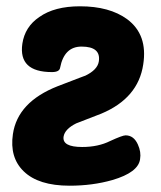

<svg xmlns="http://www.w3.org/2000/svg" viewBox="-20 -580 510 610"><path d="M234 -560Q328 -560 384 -519Q450 -470 435 -375Q419 -268 302 -219L222 -188Q186 -170 182 -146Q177 -113 241 -113Q292 -113 330 -132Q369 -150 379 -150Q405 -150 418 -121Q429 -97 425 -74Q419 -32 337 -8Q274 10 201 10Q102 10 55 -36Q10 -80 21 -154Q36 -256 163 -306Q259 -343 250 -339Q290 -358 294 -385Q301 -432 239 -432Q184 -432 171 -365Q169 -351 145 -351Q38 -351 51 -441Q59 -495 105 -526Q153 -560 234 -560Z"/></svg>

Font: PoetsenOne
Style: Regular
Weight: 400
Designer: Rodrigo Fuenzalida, Pablo Impallari
Foundry: Pablo Impallari, Rodrigo Fuenzalida
Version: Version 1.000